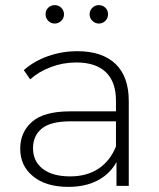

<svg xmlns="http://www.w3.org/2000/svg" viewBox="-20 -726 623 750"><path d="M483 -331V0H435V-93Q410 -47 362 -21.5Q314 4 247 4Q160 4 109.5 -37Q59 -78 59 -145Q59 -210 105.5 -250.5Q152 -291 254 -291H433V-333Q433 -406 393.5 -444Q354 -482 278 -482Q226 -482 178.5 -464Q131 -446 98 -416L73 -452Q112 -487 167 -506.5Q222 -526 282 -526Q379 -526 431 -476.5Q483 -427 483 -331ZM433 -154V-252H255Q178 -252 143.5 -224Q109 -196 109 -147Q109 -96 147 -66.5Q185 -37 254 -37Q319 -37 364.5 -67Q410 -97 433 -154ZM158 -670Q158 -686 168.5 -696Q179 -706 194 -706Q209 -706 219.5 -695.5Q230 -685 230 -670Q230 -655 219 -644.5Q208 -634 194 -634Q179 -634 168.5 -644.5Q158 -655 158 -670ZM330 -670Q330 -685 340.5 -695.5Q351 -706 366 -706Q381 -706 391.5 -696Q402 -686 402 -670Q402 -655 391.5 -644.5Q381 -634 366 -634Q352 -634 341 -644.5Q330 -655 330 -670Z"/></svg>

Font: Montserrat Atlas Light
Style: Regular
Weight: 300
Designer: Julieta Ulanovsky
Foundry: Julieta Ulanovsky
Version: Version 7.200